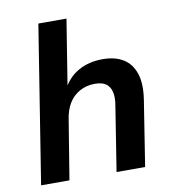

<svg xmlns="http://www.w3.org/2000/svg" viewBox="-80 -776 772 847"><g transform="rotate(-10 306.5 -352.5)"><path d="M36 0 148 -705H274L224 -393H216Q242 -447 289.5 -474Q337 -501 399 -501Q455 -501 491.5 -478.5Q528 -456 543.5 -410Q559 -364 548 -293L502 0H374L420 -291Q426 -327 420 -351Q414 -375 396.5 -387.5Q379 -400 347 -400Q309 -400 278.5 -383Q248 -366 230 -336Q212 -306 206 -264L163 0Z"/></g></svg>

Font: Nunito Sans 11pt
Style: Bold Italic
Weight: 700
Italic angle: -9°
Version: Version 3.101;gftools[0.9.27]